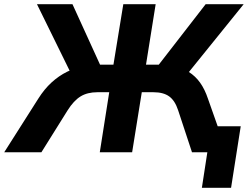

<svg xmlns="http://www.w3.org/2000/svg" viewBox="-55 -725 1180 914"><path d="M906 169 932 0H877L896 -124H1091L1045 169ZM-35 0 127 -255Q156 -301 190.5 -332.5Q225 -364 264.5 -383.5Q304 -403 350 -410L287 -367L121 -705H290L430 -398L408 -417H485L532 -705H686L640 -417H714L686 -398L924 -705H1105L832 -367L767 -410Q811 -403 843 -383Q875 -363 897.5 -331.5Q920 -300 935 -255L1025 0H859L793 -200Q778 -246 750.5 -266Q723 -286 675 -286H620L574 0H420L465 -286H409Q361 -286 328.5 -266Q296 -246 267 -200L142 0Z"/></svg>

Font: Nunito Sans 10pt ExtraBold
Style: Italic
Weight: 800
Italic angle: -9°
Designer: Vernon Adams
Foundry: Vernon Adams
Version: Version 3.101;gftools[0.9.27]